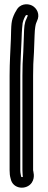

<svg xmlns="http://www.w3.org/2000/svg" viewBox="-20 -709 224 899"><path d="M108 -631 104 -621C94 -602 93 -581 92 -546L89 -466C86 -427 85 -392 85 -355V88C85 107 87 118 87 119C84 122 79 119 79 118C78 110 75 102 75 88V-355C75 -415 79 -471 81 -524C82 -567 85 -594 86 -601C88 -610 91 -619 94 -625L100 -636C102 -639 109 -640 110 -636C110 -636 109 -632 108 -631ZM153 -610C169 -641 153 -671 130 -683C108 -694 72 -692 56 -659L50 -649C31 -611 33 -596 31 -526C29 -474 25 -418 25 -355V88C25 103 26 114 30 128C40 178 105 182 129 146C146 120 135 93 135 88V-355C135 -391 136 -426 139 -464L142 -545C143 -578 147 -595 149 -600Z"/></svg>

Font: Squarish
Style: Fog
Weight: 400
Foundry: Cannot Into Space Fonts
Version: Version 0.272